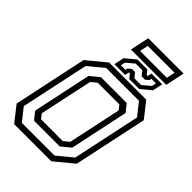

<svg xmlns="http://www.w3.org/2000/svg" viewBox="-281 -1099 1214 1214"><g transform="rotate(45 326.5 -492.0)"><path d="M86 0 5 -103 110 -597 235 -700H567L648 -597L543 -103L418 0ZM185 -141.5H379L416 -172L492 -528L468 -558.5H274L237 -528L161 -172ZM114.5 -40H407L508.5 -123.5L605.5 -579L539.5 -662.5H246.5L145.5 -579L48.5 -123.5ZM159.5 -104 119.5 -154.5 203 -548 264.5 -598H494.5L534.5 -548L451 -154.5L389.5 -104ZM266 -716 280.5 -784 348 -840H437L459 -812H468L474 -840H570L555.5 -772L488 -716H399L377 -744H368L362 -716ZM300.5 -740.5H341.5L344 -754.5L365.5 -773.5H393.5L418.5 -742.5H479L531.5 -787L537.5 -816H496.5L494 -802L472.5 -783.5H442.5L417.5 -814H358.5L306.5 -769.5ZM274.5 -855.5 301.5 -983.5H617.5L590.5 -855.5ZM321.5 -890H561.5L573.5 -947H333.5Z"/></g></svg>

Font: Tourney
Style: Italic
Weight: 400
Italic angle: -12°
Version: Version 1.015